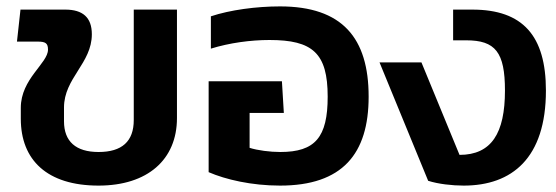

<svg xmlns="http://www.w3.org/2000/svg" viewBox="-20 -570 1736 600"><path d="M288 10C441 10 533 -71 533 -201V-540H398V-195C398 -128 361 -95 288 -95C217 -95 180 -128 180 -191V-234C180 -326 267 -372 267 -463C267 -516 238 -540 184 -540H44L33 -440H98C122 -440 130 -435 130 -415C130 -372 45 -324 45 -233V-199C45 -70 127 10 288 10Z M855 10C1050 10 1132 -89 1132 -268C1132 -451 1050 -550 855 -550C781 -550 699 -539 639 -519V-418C697 -436 763 -445 822 -445C957 -445 1004 -404 1004 -268C1004 -141 965 -95 856 -95C824 -95 785 -100 760 -108V-217H867L861 -316H632V-32C685 -9 766 10 855 10Z M1429 10C1580 10 1686 -76 1686 -287C1686 -458 1614 -540 1456 -540H1396V-444H1437C1528 -444 1558 -407 1558 -287C1558 -154 1516 -86 1416 -86L1297 -375H1166L1318 -5C1349 5 1393 10 1429 10Z"/></svg>

Font: Kanit Medium
Style: Regular
Weight: 500
Designer: Katatrad Team
Foundry: CadsonDemak
Version: Version 1.000;PS 001.000;hotconv 1.0.88;makeotf.lib2.5.64775